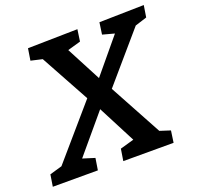

<svg xmlns="http://www.w3.org/2000/svg" viewBox="-143 -833 989 965"><g transform="rotate(-20 351.0 -351.0)"><path d="M231 -63 221 0H-20L-10 -63L56 -82L295 -359L152 -620L91 -634L101 -697L367 -702L358 -639L288 -619L385 -434L537 -617L474 -634L483 -697L722 -702L712 -639L649 -619L427 -361L579 -81L635 -63L626 0H357L367 -63L441 -84L337 -285L167 -83Z"/></g></svg>

Font: Bitter SemiBold
Style: Italic
Weight: 600
Italic angle: -9°
Designer: Sol Matas, and Bitter project Authors
Foundry: Sol Matas
Version: Version 2.001